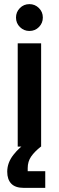

<svg xmlns="http://www.w3.org/2000/svg" viewBox="-20 -710 285 930"><path d="M65.8 0V-500H179.2V0ZM122.5 -560Q95.8 -560 76.7 -578.8Q57.5 -597.5 57.5 -625Q57.5 -651.7 76.2 -670.8Q95 -690 122.5 -690Q149.2 -690 168.3 -671.2Q187.5 -652.5 187.5 -625Q187.5 -598.3 168.8 -579.2Q150 -560 122.5 -560ZM95 200Q54.2 200 34.6 179.6Q15 159.2 15 121.7Q15 78.3 45 40Q75 1.7 112.5 -20.8L178.3 0Q147.5 24.2 130.8 48.3Q114.2 72.5 114.2 104.2V119.2H199.2V200Z"/></svg>

Font: Funnel Display Medium
Style: Regular
Weight: 500
Designer: NORD ID, Kristian Moeller
Foundry: Dicotype
Version: Version 1.000